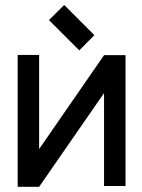

<svg xmlns="http://www.w3.org/2000/svg" viewBox="-20 -741 565 764"><path d="M394 -370.6 135.7 2.4H50.3V-522.5H135.7V-147.9L394 -521.5H479.5V-1H394ZM295.4 -540.5 174.8 -661.1 235.4 -721.2 355.5 -601.1Z"/></svg>

Font: Proletarsk
Style: Regular
Weight: 400
Designer: Peter Wiegel, original typeface by Carl Albert Fahrenwaldt 1901
Foundry: Peter Wiegel
Version: Version 1.000 2010 initial release